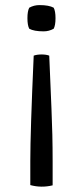

<svg xmlns="http://www.w3.org/2000/svg" viewBox="-20 -520 318 735"><path d="M109 -307Q121.5 -311.5 139.2 -311.5Q157 -311.5 168.5 -307Q172.5 -205.5 177 -105Q181.5 -4.5 181.5 97V189.5Q138 200 96 188.5V96.5Q96 -15 109 -307ZM185.5 -410Q167.5 -400 147 -400Q110 -400 92 -410Q85 -423 85 -450.5Q85 -477.5 92 -490.5Q110 -500.5 131 -500.5Q167.5 -500.5 185.5 -490.5Q192.5 -477.5 192.5 -450.5Q192.5 -423 185.5 -410Z"/></svg>

Font: Signika-CLs Light
Style: CLs-Regular
Weight: 300
Version: Version 2.003;gftools[0.9.32]